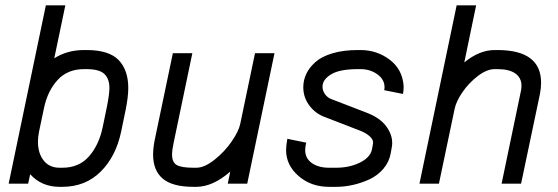

<svg xmlns="http://www.w3.org/2000/svg" viewBox="-20 -704 2140 736"><path d="M148.9 -291 129.9 -200.7Q125.5 -179.7 125.5 -160.6Q125.5 -116.2 147.5 -88.6Q169.4 -61 208.5 -61H218.8Q283.2 -61 321.3 -104.7Q359.4 -148.4 373.5 -215.8L390.6 -298.8Q399.4 -343.8 399.4 -366.7Q399.4 -402.3 379.9 -420.7Q360.4 -439 312 -439H301.8Q238.8 -439 200.7 -397.2Q162.6 -355.5 148.9 -291ZM301.8 -512.2H312Q397.5 -512.2 434.6 -473.9Q471.7 -435.5 471.7 -366.7Q471.7 -333 461.9 -284.2L444.8 -201.2Q424.8 -104.5 366 -46.1Q307.1 12.2 218.8 12.2H208.5Q139.2 12.2 95.7 -36.1L87.9 0H13.2L155.8 -683.6H230.5L188 -480.5Q237.8 -512.2 301.8 -512.2Z M853 0 862.8 -46.4Q795.9 12.2 732.4 12.2H722.2Q640.6 12.2 603.8 -19.3Q566.9 -50.8 566.9 -110.8Q566.9 -139.2 574.2 -172.9L642.6 -500H717.3L645.5 -156.2Q639.6 -128.9 639.6 -111.3Q639.6 -81.1 658.2 -71Q676.8 -61 722.2 -61H732.4Q763.7 -61 802.2 -91.6Q840.8 -122.1 867.9 -161.4Q895 -200.7 900.9 -229L957.5 -500H1032.2L927.7 0Z M1361.8 -512.2Q1424.8 -512.2 1473.9 -475.1Q1522.9 -438 1527.3 -374Q1527.3 -356.4 1524.9 -343.8L1452.6 -358.4Q1454.1 -364.3 1454.1 -369.6Q1454.1 -399.4 1426.5 -419.2Q1398.9 -439 1361.8 -439H1351.6Q1281.7 -439 1249 -418.9Q1216.3 -398.9 1216.3 -371.6Q1216.3 -356.4 1225.8 -343Q1235.4 -329.6 1250 -324.2L1386.7 -271.5Q1436 -252.4 1459.7 -220.9Q1483.4 -189.5 1483.4 -155.8Q1483.4 -147.5 1481.9 -140.1L1478 -117.7Q1472.2 -83.5 1449.7 -57.1Q1427.2 -30.8 1395.8 -16.4Q1364.3 -2 1332 5.1Q1299.8 12.2 1268.6 12.2H1241.2Q1172.4 12.2 1124.5 -29.3Q1076.7 -70.8 1076.7 -128.4Q1076.7 -146.5 1081.5 -171.9L1153.8 -157.2Q1149.9 -141.6 1149.9 -128.9Q1149.9 -96.7 1175.5 -78.9Q1201.2 -61 1241.2 -61H1268.6Q1319.3 -61 1359.4 -80.6Q1399.4 -100.1 1405.8 -131.3L1408.7 -146.5Q1410.2 -153.8 1410.2 -157.7Q1410.2 -170.4 1396 -182.6Q1381.8 -194.8 1360.4 -203.1L1223.6 -255.9Q1188 -269.5 1165.3 -300.3Q1142.6 -331.1 1142.6 -369.6Q1142.6 -396 1153.8 -420.2Q1165 -444.3 1188.5 -465.6Q1211.9 -486.8 1253.9 -499.5Q1295.9 -512.2 1351.6 -512.2Z M1662.6 0H1587.9L1730.5 -683.6H1805.2L1759.8 -464.8Q1817.9 -512.2 1876.5 -512.2H1886.7Q2054.2 -512.2 2054.2 -386.7Q2054.2 -367.2 2049.8 -343.8L1977.5 0H1902.8L1977.5 -358.4Q1979 -367.2 1979 -375.5Q1979 -405.3 1955.8 -422.1Q1932.6 -439 1886.7 -439H1876.5Q1845.7 -439 1811 -412.1Q1776.4 -385.3 1752.4 -350.1Q1728.5 -314.9 1722.7 -286.6Z"/></svg>

Font: Anka/Coder Condensed
Style: Italic
Weight: 400
Width: 4
Italic angle: -12°
Monospace: yes
Version: Version 001.100